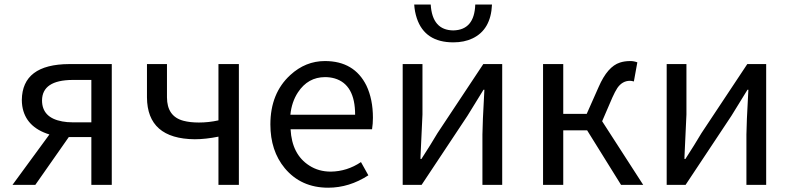

<svg xmlns="http://www.w3.org/2000/svg" viewBox="-20 -831 3556 863"><path d="M390.6 -281.2V-471.7H305.7Q169.9 -470.7 168.9 -379.9Q168.9 -301.8 259.8 -285.2Q281.2 -281.2 305.7 -281.2ZM291 -543H482.4V0H390.6V-214.8H289.1L138.7 0H36.1L202.1 -226.6Q94.7 -259.8 80.1 -354.5Q78.1 -368.2 78.1 -381.8Q80.1 -542 291 -543Z M961.9 0V-216.8Q903.3 -205.1 855.5 -205.1Q641.6 -207 640.6 -393.6V-543H730.5V-393.6Q730.5 -307.6 804.7 -288.1Q834 -280.3 874 -280.3Q918 -280.3 961.9 -290V-543H1053.7V0Z M1455.1 12.7Q1333 12.7 1259.8 -75.2Q1195.3 -153.3 1195.3 -271.5Q1195.3 -412.1 1285.2 -494.1Q1353.5 -556.6 1440.4 -556.6Q1572.3 -556.6 1627 -446.3Q1656.2 -384.8 1656.2 -301.8Q1656.2 -275.4 1652.3 -250H1286.1Q1292 -136.7 1370.1 -86.9Q1412.1 -59.6 1466.8 -59.6Q1540 -60.5 1602.5 -102.5L1635.7 -43Q1549.8 12.7 1455.1 12.7ZM1285.2 -315.4H1576.2Q1576.2 -451.2 1484.4 -478.5Q1463.9 -484.4 1441.4 -484.4Q1364.3 -484.4 1319.3 -416Q1291 -373 1285.2 -315.4Z M1790 0V-543H1878.9V-316.4Q1878.9 -310.5 1870.1 -127Q1870.1 -121.1 1870.1 -116.2H1874Q1917 -182.6 1946.3 -232.4L2152.3 -543H2237.3V0H2148.4V-226.6Q2148.4 -268.6 2157.2 -427.7H2153.3Q2101.6 -344.7 2081.1 -310.5L1875 0ZM2017.6 -640.6Q1889.6 -640.6 1853.5 -749Q1843.8 -778.3 1841.8 -810.5H1916Q1922.9 -695.3 2017.6 -694.3Q2112.3 -696.3 2116.2 -810.5H2191.4Q2186.5 -697.3 2103.5 -658.2Q2066.4 -640.6 2017.6 -640.6Z M2686.5 -286.1 2871.1 0H2771.5L2619.1 -245.1H2511.7V0H2420.9V-543H2511.7V-319.3H2617.2L2670.9 -440.4Q2710.9 -532.2 2766.6 -549.8Q2787.1 -556.6 2813.5 -556.6Q2829.1 -556.6 2844.7 -550.8L2829.1 -464.8Q2819.3 -467.8 2811.5 -467.8Q2777.3 -467.8 2754.9 -435.5Q2744.1 -418.9 2732.4 -392.6Z M2976.6 0V-543H3065.4V-316.4Q3065.4 -310.5 3056.6 -127Q3056.6 -121.1 3056.6 -116.2H3060.5Q3103.5 -182.6 3132.8 -232.4L3338.9 -543H3423.8V0H3335V-226.6Q3335 -268.6 3343.8 -427.7H3339.8Q3288.1 -344.7 3267.6 -310.5L3061.5 0Z"/></svg>

Font: Taipei Sans TC Beta
Style: Regular
Weight: 400
Designer: JT Foundry
Foundry: JT Foundry
Version: Version 1.000